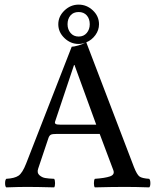

<svg xmlns="http://www.w3.org/2000/svg" viewBox="-20 -808 680 830"><path d="M320 -756Q297 -756 284.5 -741Q272 -726 272 -703Q272 -681 285 -665.5Q298 -650 320 -650Q342 -650 355 -665.5Q368 -681 368 -703Q368 -727 355 -741.5Q342 -756 320 -756ZM232 -703Q232 -737 258.5 -762.5Q285 -788 320 -788Q355 -788 381.5 -763Q408 -738 408 -703Q408 -678 392.5 -656.5Q377 -635 353 -625L559 -86Q572 -53 583 -45Q594 -37 625 -35Q630 -30 630 -16Q630 -2 625 2Q566 0 521 0Q464 0 390 2Q386 -2 386 -16Q386 -30 390 -35Q434 -38 455.5 -45.5Q477 -53 470 -72L411 -229H225Q207 -229 200.5 -226Q194 -223 190 -213L145 -79Q139 -61 150 -51Q161 -41 175 -38.5Q189 -36 214 -35Q218 -30 218 -16Q218 -2 214 2Q140 0 96 0Q63 0 7 2Q2 -2 2 -16Q2 -30 7 -35Q43 -37 60 -48.5Q77 -60 93 -101L290 -606Q299 -606 318.5 -611.5Q338 -617 350 -624Q335 -618 320 -618Q285 -618 258.5 -643.5Q232 -669 232 -703ZM243 -269H396L302 -527H300L218 -282Q216 -275 221 -272Q226 -269 243 -269Z"/></svg>

Font: Linux Libertine Mono O
Style: Mono
Weight: 400
Designer: Philipp H. Poll
Foundry: Philipp H. Poll
Version: Version 5.1.7